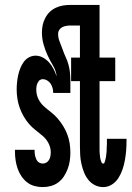

<svg xmlns="http://www.w3.org/2000/svg" viewBox="-20 -755 540 783"><path d="M154 8Q137 8 120.5 3.5Q104 -1 90.5 -11.5Q77 -22 67 -37Q57 -52 51.5 -68.5Q46 -85 43.5 -102Q41 -119 41 -137V-144H121V-142Q121 -136 121.5 -130Q122 -124 123.5 -118Q125 -112 127.5 -106.5Q130 -101 133.5 -97Q137 -93 142.5 -90.5Q148 -88 154 -88Q162 -88 169 -92Q176 -96 180 -103Q184 -110 185.5 -118Q187 -126 187 -134Q187 -153 178 -170.5Q169 -188 155 -200Q141 -212 125.5 -224Q110 -236 98 -250Q86 -264 76.5 -280.5Q67 -297 60.5 -315Q54 -333 51 -352Q48 -371 48 -390Q48 -404 49.5 -419Q51 -434 54 -448Q57 -462 62.5 -476Q68 -490 76.5 -502Q85 -514 98 -521Q111 -528 125 -528Q141 -528 155.5 -520Q170 -512 180.5 -500Q191 -488 198.5 -473.5Q206 -459 211 -443Q209 -466 196.5 -487Q184 -508 174 -529.5Q164 -551 157.5 -574.5Q151 -598 151 -622Q151 -638 154 -652.5Q157 -667 164.5 -681.5Q172 -696 183 -706.5Q194 -717 208 -723.5Q222 -730 237 -732.5Q252 -735 267 -735H345V-651H267Q259 -651 250.5 -649.5Q242 -648 234.5 -644.5Q227 -641 222 -633.5Q217 -626 217 -617Q217 -600 223.5 -584.5Q230 -569 235.5 -553Q241 -537 248 -522Q255 -507 259.5 -490.5Q264 -474 265.5 -457Q267 -440 267 -424V-376H197Q197 -386 194.5 -395.5Q192 -405 187 -413Q182 -421 173 -426.5Q164 -432 155 -432Q151 -432 150.5 -432Q150 -432 148 -431Q146 -430 144.5 -429.5Q143 -429 141.5 -428Q140 -427 139 -425.5Q138 -424 137 -422.5Q136 -421 135 -419.5Q134 -418 133 -416Q132 -414 131.5 -412.5Q131 -411 130.5 -409.5Q130 -408 129.5 -406Q129 -404 129 -402Q129 -400 128.5 -398.5Q128 -397 128 -395Q128 -393 128 -391.5Q128 -390 128 -388Q128 -369 136.5 -351.5Q145 -334 159 -321.5Q173 -309 188 -297.5Q203 -286 215 -272Q227 -258 237 -242Q247 -226 254 -208Q261 -190 264 -171Q267 -152 267 -133Q267 -116 264.5 -99Q262 -82 256 -66Q250 -50 240.5 -35.5Q231 -21 217.5 -11Q204 -1 187.5 3.5Q171 8 154 8ZM401 8Q383 8 367 0Q351 -8 340 -22Q329 -36 322.5 -52.5Q316 -69 312 -87Q308 -105 307 -122.5Q306 -140 306 -158V-424H270V-520H306V-735H386V-520H450V-424H386V-158Q386 -153 386 -148.5Q386 -144 386 -139.5Q386 -135 386.5 -130Q387 -125 387.5 -120.5Q388 -116 388.5 -111.5Q389 -107 390.5 -102.5Q392 -98 394 -93Q396 -88 401 -88Q405 -88 406.5 -92.5Q408 -97 409 -101Q410 -105 411 -109Q412 -113 412.5 -117.5Q413 -122 413.5 -126Q414 -130 414.5 -134Q415 -138 415 -142.5Q415 -147 415 -151Q415 -155 415.5 -159Q416 -163 416 -167.5Q416 -172 416 -176Q416 -180 416 -184V-189H496V-180Q496 -161 494.5 -141.5Q493 -122 489.5 -102.5Q486 -83 480 -65Q474 -47 463.5 -30Q453 -13 436.5 -2.5Q420 8 401 8Z"/></svg>

Font: Iosevka Term
Style: Bold
Weight: 700
Monospace: yes
Designer: Belleve Invis
Foundry: Belleve Invis
Version: Version 30.0.1